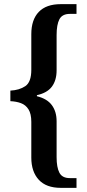

<svg xmlns="http://www.w3.org/2000/svg" viewBox="-20 -780 419 926"><path d="M273 126Q203 126 167 87Q131 48 131 -20V-192Q131 -231 117.5 -252.5Q104 -274 81 -282.5Q58 -291 30 -292V-343Q73 -345 102 -364.5Q131 -384 131 -443V-615Q131 -685 167 -722.5Q203 -760 273 -760H349V-713H317Q280 -713 266.5 -687Q253 -661 253 -611V-441Q253 -393 230.5 -362.5Q208 -332 158 -321V-316Q207 -304 230 -273Q253 -242 253 -195V-22Q253 27 266.5 53Q280 79 317 79H349V126Z"/></svg>

Font: Noto Serif Khmer Condensed SemiBold
Style: Regular
Weight: 600
Width: 3
Designer: Danh Hong and the Monotype Design Team
Foundry: Monotype Imaging Inc.
Version: Version 2.004; ttfautohint (v1.8.4.7-5d5b)